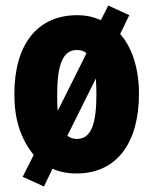

<svg xmlns="http://www.w3.org/2000/svg" viewBox="-20 -618 556 695"><path d="M483 -278C483 -369 459 -445 415 -495L448 -563L372 -598L345 -545C319 -557 291 -563 259 -563C116 -563 32 -458 32 -278C32 -189 52 -120 102 -57L62 22L139 57L170 -7C196 4 225 10 257 10C401 10 483 -99 483 -278ZM187 -276C187 -385 208 -437 258 -437C272 -437 284 -434 293 -425L189 -217C187 -234 187 -254 187 -276ZM329 -278C329 -171 311 -115 258 -115C245 -115 233 -119 224 -127L327 -334C328 -317 329 -298 329 -278Z"/></svg>

Font: Noto Sans Devanagari ExtraCondensed Black
Style: Regular
Weight: 900
Width: 2
Designer: Jelle Bosma - Monotype Design Team
Foundry: Monotype Imaging Inc.
Version: Version 2.004